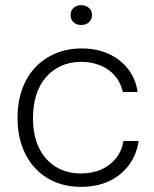

<svg xmlns="http://www.w3.org/2000/svg" viewBox="-20 -717 598 745"><path d="M294 8Q239 8 193.5 -11Q148 -30 115.5 -65.5Q83 -101 65.5 -150Q48 -199 48 -259Q48 -320 65.5 -369.5Q83 -419 116 -454.5Q149 -490 195 -509.5Q241 -529 298 -529Q355 -529 401.5 -508Q448 -487 477.5 -448.5Q507 -410 514 -360H457Q448 -398 425 -424Q402 -450 368.5 -463.5Q335 -477 295 -477Q251 -477 216.5 -461Q182 -445 157.5 -416.5Q133 -388 120.5 -348Q108 -308 108 -259Q108 -192 131 -144Q154 -96 196 -70Q238 -44 294 -44Q339 -44 373.5 -59.5Q408 -75 430.5 -103.5Q453 -132 459 -170H518Q510 -116 479.5 -75.5Q449 -35 402 -13.5Q355 8 294 8ZM295 -620Q277 -620 265.5 -630.5Q254 -641 254 -658Q254 -676 265.5 -686.5Q277 -697 295 -697Q313 -697 325 -686.5Q337 -676 337 -658Q337 -641 325 -630.5Q313 -620 295 -620Z"/></svg>

Font: Mona Sans Light
Style: Regular
Weight: 300
Designer: Deni Anggara
Foundry: GitHub
Version: Version 2.000